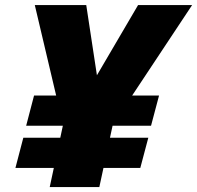

<svg xmlns="http://www.w3.org/2000/svg" viewBox="-20 -758 798 778"><path d="M86 -248.5 118 -371H624.5L592 -248.5ZM42.5 -77.5 74.5 -200H581L548.5 -77.5ZM758.5 -737.5 437 -252.5 382.5 0H181.5L235.5 -252.5L121 -737.5H329.5L389 -346H310L539.5 -737.5Z"/></svg>

Font: Epilogue Black
Style: Italic
Weight: 900
Italic angle: -12°
Designer: Tyler Finck
Foundry: Etcetera Type Co
Version: Version 2.111